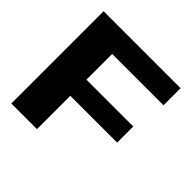

<svg xmlns="http://www.w3.org/2000/svg" viewBox="-172 -834 993 993"><g transform="rotate(45 325.0 -337.5)"><path d="M42.5 0V-675H605.5V-550H230V-362H572.5V-244H230V0Z"/></g></svg>

Font: Anybody ExtraExpanded Regular
Style: Bold
Weight: 700
Width: 8
Designer: Tyler Finck
Foundry: Etcetera Type Company
Version: Version 1.010; ttfautohint (v1.8.3) -l 8 -r 50 -G 200 -x 14 